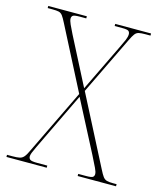

<svg xmlns="http://www.w3.org/2000/svg" viewBox="-108 -794 741 875"><g transform="rotate(15 262.5 -357.0)"><path d="M5 0V-10H30Q52 -10 64 -12.5Q76 -15 84.5 -25Q93 -35 103 -57L251 -363L100 -657Q89 -679 81.5 -689Q74 -699 63.5 -701.5Q53 -704 32 -704H11V-714H193V-704H163Q136 -704 130 -699Q124 -694 124 -685Q124 -675 131.5 -658.5Q139 -642 151 -618L266 -394L374 -617Q385 -639 392 -655.5Q399 -672 399 -684Q399 -693 393.5 -698.5Q388 -704 363 -704H327V-714H496V-704H472Q452 -704 441 -701.5Q430 -699 422.5 -689Q415 -679 405 -658L272 -383L439 -58Q450 -36 457.5 -26Q465 -16 475.5 -13Q486 -10 505 -10H522V0H341V-10H378Q404 -10 410 -15Q416 -20 416 -29Q416 -39 407.5 -56.5Q399 -74 381 -110L256 -351L151 -133Q134 -97 124.5 -77.5Q115 -58 111 -47.5Q107 -37 107 -30Q107 -21 113.5 -15.5Q120 -10 148 -10H195V0Z"/></g></svg>

Font: Noto Serif Display SemiCondensed Thin
Style: Regular
Weight: 100
Width: 4
Designer: Monotype Design Team
Foundry: Monotype Imaging Inc.
Version: Version 2.009